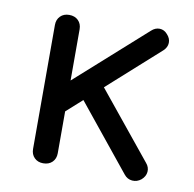

<svg xmlns="http://www.w3.org/2000/svg" viewBox="-67 -623 705 697"><g transform="rotate(10 285.0 -275.0)"><path d="M175 -194 118 -257 437 -542Q451 -555 467.5 -554.5Q484 -554 496 -540Q509 -526 508.5 -509.5Q508 -493 494 -480ZM135 0Q115 0 102.5 -12.5Q90 -25 90 -45V-502Q90 -522 102.5 -534.5Q115 -547 135 -547Q156 -547 168.5 -534.5Q181 -522 181 -502V-45Q181 -25 168.5 -12.5Q156 0 135 0ZM497 -5Q482 7 464 5.5Q446 4 434 -11L225 -269L289 -329L503 -66Q515 -52 513.5 -35Q512 -18 497 -5Z"/></g></svg>

Font: Comfortaa SemiBold
Style: Regular
Weight: 600
Designer: Johan Aakerlund
Foundry: Johan Aakerlund
Version: Version 3.104; ttfautohint (v1.8.1.43-b0c9)